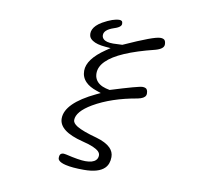

<svg xmlns="http://www.w3.org/2000/svg" viewBox="-88 -815 1176 1043"><g transform="rotate(10 500.0 -293.0)"><path d="M293.5 84Q293.5 89.4 295.4 92.8Q297.4 96.2 299.8 98.6Q310.5 109.4 337.9 115.7Q374.5 124.5 438.5 124.5Q519.5 124.5 552.2 91.8Q574.7 69.3 574.7 30.3Q574.7 1.5 553.7 -19.5Q528.8 -44.4 475.6 -59.6Q397.9 -80.6 365.7 -100.1Q340.3 -115.7 340.3 -132.8Q340.3 -179.7 421.4 -227.5Q519 -284.2 660.2 -308.1Q695.8 -315.4 702.6 -332.5Q704.6 -336.9 704.6 -343Q704.6 -349.1 703.6 -354Q701.7 -362.8 697.3 -367.7Q689.9 -374.5 674.8 -374.5Q653.8 -374.5 501.5 -327.1Q477.5 -331.5 461.4 -338.4Q425.8 -354 417.5 -386.2Q415.5 -395 415.5 -404.3Q415.5 -440.9 447.8 -472.7Q511.2 -536.6 707.5 -585Q754.4 -597.7 754.4 -622.1Q754.4 -639.2 747.1 -647Q739.7 -653.8 724.6 -653.8Q706.1 -653.8 658.7 -636.2Q611.3 -618.7 526.9 -580.6L476.6 -578.6Q436.5 -578.6 422.4 -593.3Q413.6 -601.6 413.6 -614.7Q413.6 -627.9 424.8 -639.2Q438 -652.3 467.8 -662.1Q491.2 -669.4 500.5 -679.2Q506.3 -685.1 506.3 -691.4Q506.3 -702.6 502 -707Q497.6 -711.4 488.3 -711.4Q454.1 -711.4 397.5 -679.7Q378.4 -668.5 366.9 -657Q355.5 -645.5 350.3 -634Q345.2 -622.6 345.2 -612.1Q345.2 -601.6 348.1 -594.2Q353 -582.5 366.7 -573.7Q390.1 -558.1 438.5 -554.2L467.3 -551.8L443.4 -535.6Q347.2 -470.2 347.2 -406.2Q347.2 -370.1 372.1 -345.2Q393.1 -323.7 433.1 -310.5L457 -302.2L434.1 -291.5Q353 -252.9 312.5 -212.4Q272 -171.9 272 -129.9Q272 -59.6 405.8 -26.4Q443.8 -17.1 465.3 -7.6Q486.8 2 496.6 11.7Q506.3 21.5 506.3 33.2Q506.3 49.8 495.6 60.1Q479.5 76.7 438.5 76.7Q404.3 76.7 330.1 59.1L316.9 57.1Q305.2 57.1 299.3 63Q293.5 68.8 293.5 84Z"/></g></svg>

Font: YuPearl-ExtraLight
Style: ExtraLight
Weight: 200
Designer: Max Yao
Foundry: Max-Everyday
Version: Version 1.011; ttfautohint (v1.8.3)